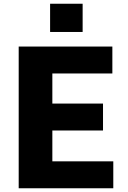

<svg xmlns="http://www.w3.org/2000/svg" viewBox="-20 -1007 686 1027"><path d="M80 0ZM586 -144V0H80V-758H581V-614H260V-453H531V-309H260V-144ZM248 -987H422V-836H248Z"/></svg>

Font: Biryani Black
Style: Regular
Weight: 900
Designer: Dan Reynolds and Mathieu Reguer
Foundry: Dan Reynolds and Mathieu Reguer
Version: Version 1.004; ttfautohint (v1.1) -l 5 -r 5 -G 72 -x 0 -D la